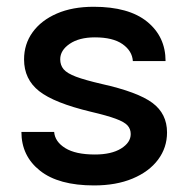

<svg xmlns="http://www.w3.org/2000/svg" viewBox="-20 -548 564 573"><path d="M259.3 -527.8Q364.3 -527.8 419.2 -483.2Q474.1 -438.5 474.1 -365.7H376.5Q374.5 -396 345.7 -416.3Q316.9 -436.5 263.2 -436.5Q216.3 -436.5 188 -417.2Q159.7 -397.9 159.7 -371.1Q159.7 -353.5 169.9 -341.3Q180.2 -329.1 206.8 -319.1Q233.4 -309.1 283.7 -297.4Q391.1 -273.4 434.8 -241Q478.5 -208.5 478.5 -152.8Q478.5 -107.4 451.7 -71.5Q424.8 -35.6 375.7 -15.1Q326.7 5.4 260.7 5.4Q154.8 5.4 99.4 -38.6Q43.9 -82.5 43.9 -154.3H141.6Q144 -125 174.8 -106Q205.6 -86.9 263.2 -86.9Q312.5 -86.9 341.3 -104.7Q370.1 -122.6 370.1 -147.9Q370.1 -163.1 360.6 -173.6Q351.1 -184.1 325.4 -193.6Q299.8 -203.1 251.5 -214.4Q141.6 -240.7 96.7 -276.1Q51.8 -311.5 51.8 -370.6Q51.8 -416.5 77.4 -451.9Q103 -487.3 149.7 -507.6Q196.3 -527.8 259.3 -527.8Z"/></svg>

Font: Estedad-FD SemiBold
Style: Regular
Weight: 600
Designer: Amin Abedi
Version: Version 7.3